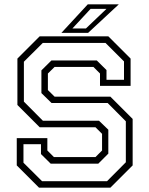

<svg xmlns="http://www.w3.org/2000/svg" viewBox="-20 -868 691 888"><path d="M160.5 0 57.5 -103V-229H199V-172L229.5 -141.5H421.5L452 -172V-249L421.5 -279.5H163.5L60.5 -382.5V-597L163.5 -700H481L584 -597V-471H442.5V-528L412 -558.5H232.5L201.5 -528V-451.5L232.5 -421H490.5L593.5 -318V-103L490.5 0ZM174.5 -30H475L562 -117.5V-307L478 -391.5H218.5L171.5 -437.5V-542.5L218 -588.5H427.5L472.5 -544V-499H553.5V-584L468 -669.5H178L90.5 -582.5V-398L178.5 -309.5H438L481 -268V-157.5L434.5 -111H214.5L169.5 -155.5V-201H88.5V-115.5ZM264 -716 386 -848H529.5L387.5 -716ZM315 -736.5H377.5L472.5 -827H399Z"/></svg>

Font: Tourney Thin Light
Style: Regular
Weight: 300
Version: Version 1.015